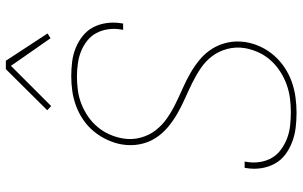

<svg xmlns="http://www.w3.org/2000/svg" viewBox="-204 -796 1009 640"><g transform="rotate(-90 300.0 -476.5)"><path d="M244 8Q218 8 193.5 5Q169 2 146.5 -6.5Q124 -15 105 -29Q86 -43 74.5 -63.5Q63 -84 59 -108.5Q55 -133 59 -158L60 -165H81L80 -159Q76 -136 79.5 -114Q83 -92 93.5 -74Q104 -56 121.5 -43.5Q139 -31 158.5 -23.5Q178 -16 201 -13.5Q224 -11 246 -11Q269 -11 292 -14Q315 -17 337.5 -25Q360 -33 381 -46.5Q402 -60 418.5 -78.5Q435 -97 445 -119Q455 -141 459 -164Q464 -194 456.5 -222.5Q449 -251 432.5 -273Q416 -295 392.5 -311Q369 -327 343.5 -339.5Q318 -352 292 -363.5Q266 -375 241.5 -389Q217 -403 195.5 -421Q174 -439 159 -462.5Q144 -486 138.5 -515Q133 -544 138 -574Q142 -598 153 -622Q164 -646 180.5 -666.5Q197 -687 219.5 -702.5Q242 -718 266.5 -727Q291 -736 316 -739.5Q341 -743 365 -743Q390 -743 414 -740Q438 -737 460 -728Q482 -719 500 -704.5Q518 -690 528.5 -670Q539 -650 542.5 -626Q546 -602 542 -577L541 -570H520L521 -576Q525 -598 522 -619.5Q519 -641 509.5 -659Q500 -677 483.5 -690Q467 -703 448 -710.5Q429 -718 407.5 -721Q386 -724 364 -724Q342 -724 319 -721Q296 -718 274 -709.5Q252 -701 232 -687.5Q212 -674 196.5 -655.5Q181 -637 171.5 -615.5Q162 -594 158 -571Q153 -541 160.5 -512.5Q168 -484 185 -462Q202 -440 225 -424Q248 -408 273.5 -395.5Q299 -383 325 -371.5Q351 -360 375.5 -346Q400 -332 421.5 -314Q443 -296 457.5 -272.5Q472 -249 478 -220.5Q484 -192 479 -161Q475 -136 463.5 -111.5Q452 -87 434 -66.5Q416 -46 393 -31Q370 -16 345.5 -7.5Q321 1 295 4.5Q269 8 244 8ZM266 -810 252 -823 389 -961H417L508 -822L492 -812L400 -944Z"/></g></svg>

Font: Iosevka Thin Extended Oblique
Style: Regular
Weight: 100
Width: 7
Italic angle: -9°
Monospace: yes
Designer: Belleve Invis
Foundry: Belleve Invis
Version: Version 32.5.0; ttfautohint (v1.8.4)